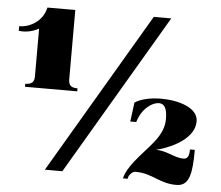

<svg xmlns="http://www.w3.org/2000/svg" viewBox="-51 -758 957 831"><g transform="rotate(5 427.5 -342.0)"><path d="M243 -398V-700H122C107 -632 43 -608 7 -609V-589C36 -585 66 -591 94 -606V-398C94 -362 66 -364 55 -363V-350H282V-363C271 -364 243 -361 243 -398ZM748 16C802 14 811 -43 811 -142H790C790 -109 781 -100 764 -100C727 -100 693 -127 644 -128C669 -133 808 -174 808 -266C808 -325 722 -350 647 -350C601 -350 557 -340 533 -323L522 -240H548C566 -301 611 -330 639 -330C663 -330 675 -310 675 -264C675 -187 610 -140 553 -68C533 -42 517 -16 512 8H532C532 5 535 -4 539 -9C545 -17 552 -25 564 -25C640 -25 671 18 748 16ZM584 -700 172 0H248L660 -700Z"/></g></svg>

Font: Sprat Black
Style: Regular
Weight: 900
Designer: Ethan Nakache
Foundry: Collletttivo
Version: Version 2.000;Glyphs 3.2 (3217)